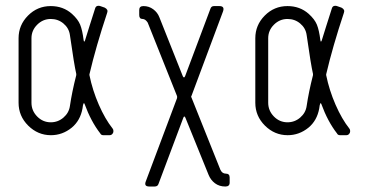

<svg xmlns="http://www.w3.org/2000/svg" viewBox="-20 -476 1298 676"><path d="M159.2 0Q113.3 0 79.3 -33.7Q45.4 -67.4 45.4 -114.3V-341.3Q45.4 -387.7 78.6 -421.1Q111.8 -454.6 158.7 -454.6Q202.6 -454.6 233.4 -427.2Q254.4 -408.2 262.2 -389.2Q270 -370.1 274.4 -335Q275.9 -324.7 279.3 -333.5Q279.8 -335.4 280.8 -338.4Q281.2 -340.3 294.9 -383.5Q308.6 -426.8 314.9 -446.3Q317.4 -455.6 326.7 -455.6Q330.6 -455.6 333 -454.6L348.6 -449.2Q361.8 -442.4 357.4 -431.2Q317.9 -312.5 294.9 -214.4V-211.4Q305.7 -158.2 327.9 -107.4Q350.1 -56.6 376.5 -23.4Q379.4 -20 379.4 -14.2Q379.4 -8.3 375.5 -4.2Q371.6 0 365.7 0H343.8Q335.9 0 333 -6.3Q300.3 -48.3 277.8 -109.9Q274.9 -117.7 272 -104.5Q270.5 -97.2 270.5 -94.2Q262.7 -51.3 232.4 -26.4Q199.7 0 159.2 0ZM90.8 -114.3Q90.8 -86.4 110.8 -65.9Q130.9 -45.4 158.7 -45.4Q184.1 -45.4 203.4 -62Q222.7 -78.6 226.1 -102.5Q233.4 -152.3 248.5 -211.4V-215.8Q241.2 -247.1 226.1 -353Q222.7 -377 203.6 -393.1Q184.6 -409.2 158.7 -409.2Q131.3 -409.2 111.1 -389.2Q90.8 -369.1 90.8 -341.3Z M603.5 -130.9V-137.2L500 -396.5Q491.7 -409.2 481.9 -409.2Q470.2 -409.2 470.2 -422.9V-440.9Q470.2 -454.6 484.9 -454.6Q504.4 -454.6 519.5 -443.4Q534.7 -432.1 541 -415.5L623.5 -208Q627.9 -198.7 631.8 -208L720.7 -444.8Q723.6 -454.6 733.4 -454.6H752.4Q772 -454.6 765.1 -435.5L654.3 -138.7Q651.9 -135.7 654.3 -132.3L755.9 121.6Q762.2 135.3 774.9 135.3Q788.6 135.3 788.6 148.9V167Q788.6 180.7 773.4 180.7Q752 180.7 736.8 169.2Q721.7 157.7 714.4 139.6L632.8 -61.5Q628.9 -70.3 625.5 -61.5L538.1 171.4Q535.2 180.7 524.4 180.7H506.3Q495.6 180.7 492.7 176Q489.7 171.4 493.7 161.6Z M992.7 0Q946.8 0 912.8 -33.7Q878.9 -67.4 878.9 -114.3V-341.3Q878.9 -387.7 912.1 -421.1Q945.3 -454.6 992.2 -454.6Q1036.1 -454.6 1066.9 -427.2Q1087.9 -408.2 1095.7 -389.2Q1103.5 -370.1 1107.9 -335Q1109.4 -324.7 1112.8 -333.5Q1113.3 -335.4 1114.3 -338.4Q1114.7 -340.3 1128.4 -383.5Q1142.1 -426.8 1148.4 -446.3Q1150.9 -455.6 1160.2 -455.6Q1164.1 -455.6 1166.5 -454.6L1182.1 -449.2Q1195.3 -442.4 1190.9 -431.2Q1151.4 -312.5 1128.4 -214.4V-211.4Q1139.2 -158.2 1161.4 -107.4Q1183.6 -56.6 1210 -23.4Q1212.9 -20 1212.9 -14.2Q1212.9 -8.3 1209 -4.2Q1205.1 0 1199.2 0H1177.2Q1169.4 0 1166.5 -6.3Q1133.8 -48.3 1111.3 -109.9Q1108.4 -117.7 1105.5 -104.5Q1104 -97.2 1104 -94.2Q1096.2 -51.3 1065.9 -26.4Q1033.2 0 992.7 0ZM924.3 -114.3Q924.3 -86.4 944.3 -65.9Q964.4 -45.4 992.2 -45.4Q1017.6 -45.4 1036.9 -62Q1056.2 -78.6 1059.6 -102.5Q1066.9 -152.3 1082 -211.4V-215.8Q1074.7 -247.1 1059.6 -353Q1056.2 -377 1037.1 -393.1Q1018.1 -409.2 992.2 -409.2Q964.8 -409.2 944.6 -389.2Q924.3 -369.1 924.3 -341.3Z"/></svg>

Font: GOSTRUS
Style: type A
Weight: 200
Designer: Юрий и Татьяна Кривогуз
Version: Version 01.0